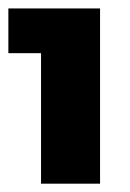

<svg xmlns="http://www.w3.org/2000/svg" viewBox="-20 -799 310 459"><path d="M0 -778.8H219.2V-359.9H78.1V-671.9H0Z"/></svg>

Font: Montserrat-Arabic ExtraBold
Style: Regular
Weight: 800
Designer: Mohamed Gaber
Foundry: Kief Type Foundry
Version: Version 5.008;PS 005.008;hotconv 1.0.88;makeotf.lib2.5.64775